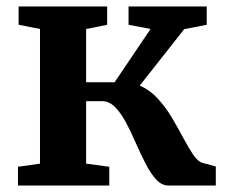

<svg xmlns="http://www.w3.org/2000/svg" viewBox="-20 -573 698 593"><path d="M35.5 0V-58L103.5 -67.5V-483.5L37.5 -496.5V-553H311V-496.5L246 -483.5V-319H334L445 -483.5L377 -496.5V-553H618.5V-496.5L549 -483L411.5 -308.5Q442.5 -295.5 467 -268.8Q491.5 -242 510.8 -209.8Q530 -177.5 546 -147.2Q562 -117 576.5 -95.5Q591 -74 605.5 -70L646.5 -59V0H500.5Q479.5 0 462.2 -18.8Q445 -37.5 429.8 -67.2Q414.5 -97 400 -130.2Q385.5 -163.5 370 -193Q354.5 -222.5 336.2 -241.5Q318 -260.5 295.5 -260.5H246V-67.5L317.5 -58V0Z"/></svg>

Font: Merriweather 24pt
Style: Bold
Weight: 700
Designer: Eben Sorkin
Foundry: Eben Sorkin
Version: Version 2.100